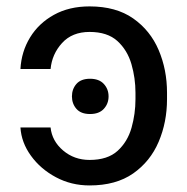

<svg xmlns="http://www.w3.org/2000/svg" viewBox="-20 -558 574 588"><path d="M42.6 -167.6H134.9Q139.2 -126.1 173.3 -97.1Q207.4 -68.2 254.3 -68.2Q309.7 -68.2 340.2 -96.1Q370.7 -123.9 382.8 -166.7Q394.9 -209.5 394.9 -254.3V-274.1Q394.9 -318.9 382.5 -361.7Q370 -404.5 339.5 -432.4Q308.9 -460.2 254.3 -460.2Q201 -460.2 170.1 -426.3Q139.2 -392.4 134.9 -346.6H42.6Q45.5 -399.9 72.1 -443.4Q98.7 -486.9 145.2 -512.6Q191.8 -538.4 254.3 -538.4Q335.2 -538.4 387.8 -501.6Q440.3 -464.8 465.9 -404.7Q491.5 -344.5 491.5 -274.1V-254.3Q491.5 -183.9 465.9 -123.8Q440.3 -63.6 387.8 -26.8Q335.2 9.9 254.3 9.9Q198.2 9.9 151.1 -15.3Q104 -40.5 74.8 -81Q45.5 -121.4 42.6 -167.6ZM255.7 -208.8Q228 -208.8 214.1 -224.6Q200.3 -240.4 200.3 -262.8Q200.3 -285.2 214.1 -301Q228 -316.8 255.7 -316.8Q283.4 -316.8 297.9 -301Q312.5 -285.2 312.5 -262.8Q312.5 -240.4 297.9 -224.6Q283.4 -208.8 255.7 -208.8Z"/></svg>

Font: Inter UI
Style: Regular
Weight: 400
Designer: Rasmus Andersson
Foundry: rsms
Version: Version 2.2